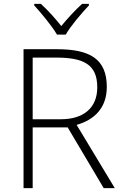

<svg xmlns="http://www.w3.org/2000/svg" viewBox="-20 -967 632 987"><path d="M273 -789H318C342 -832 399 -899 437 -939V-947H402C366 -915 326 -871 295 -833C265 -871 226 -915 190 -947H156V-939C193 -899 248 -832 273 -789ZM273 -714H101V0H148V-312H328L513 0H570L374 -325C465 -351 529 -412 529 -520C529 -664 442 -714 273 -714ZM268 -671C411 -671 480 -635 480 -518C480 -412 409 -354 293 -354H148V-671Z"/></svg>

Font: Noto Sans Syriac Extralight
Style: Regular
Weight: 200
Designer: Patrick Giasson and the Monotype Design Team
Foundry: Monotype Imaging Inc.
Version: Version 3.000